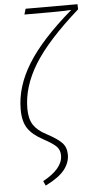

<svg xmlns="http://www.w3.org/2000/svg" viewBox="-62 -771 510 1008"><g transform="rotate(-5 193.5 -267.0)"><path d="M137.2 200.2 126 175.8Q231 118.7 231 49.8Q231 21 213.6 2.7Q196.3 -15.6 144 -43.9Q89.4 -73.2 65.2 -109.6Q41 -146 41 -210Q41 -328.6 114.3 -447.5Q187.5 -566.4 351.1 -707Q308.1 -704.1 251 -704.1H104L112.8 -733.9H386.2L387.2 -707Q218.8 -558.1 147.5 -441.9Q76.2 -325.7 76.2 -210.9Q76.2 -156.2 97.2 -124.3Q118.2 -92.3 164.1 -68.8Q221.2 -38.6 244.1 -14.4Q267.1 9.8 267.1 48.8Q267.1 89.8 238.5 127Q210 164.1 137.2 200.2Z"/></g></svg>

Font: Fira Sans Compressed UltraLight
Style: Italic
Weight: 200
Width: 3
Italic angle: -8°
Designer: Carrois Corporate & Edenspiekermann AG
Foundry: Carrois Corporate GbR & Edenspiekermann AG
Version: Version 4.203;PS 004.203;hotconv 1.0.88;makeotf.lib2.5.64775